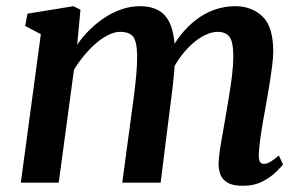

<svg xmlns="http://www.w3.org/2000/svg" viewBox="-20 -588 972 618"><path d="M239 -557 228.5 -444Q245.5 -469.5 268.5 -492Q291.5 -514.5 317.8 -531.8Q344 -549 372.5 -558.5Q401 -568 430.5 -568Q466.5 -568 490.8 -554.2Q515 -540.5 528 -510.2Q541 -480 543 -429.5Q543 -423 543 -416Q543 -409 542.5 -402Q542 -395 541.5 -387L523.5 -413Q540 -448.5 562.8 -476.8Q585.5 -505 612.8 -525.5Q640 -546 671.2 -557Q702.5 -568 737 -568Q790.5 -568 825 -535Q859.5 -502 859.5 -421.5Q859.5 -403 855.5 -372.5Q851.5 -342 846 -308.2Q840.5 -274.5 835.5 -247Q831 -222 826 -193.8Q821 -165.5 817.5 -138.8Q814 -112 813 -91Q812.5 -73.5 816.8 -67Q821 -60.5 828.5 -60.5Q838.5 -60.5 849.2 -66.5Q860 -72.5 877.5 -87.5L891 -58.5Q885.5 -51.5 869 -35Q852.5 -18.5 825.5 -4.2Q798.5 10 761.5 10Q729.5 10 712.5 0Q695.5 -10 689.5 -26.2Q683.5 -42.5 683.5 -61.5Q684 -80 688 -106.5Q692 -133 697.5 -162.5Q703 -192 707.5 -220.5Q712 -247.5 717.5 -280.2Q723 -313 727 -346.8Q731 -380.5 731 -409.5Q730.5 -454.5 718.2 -470Q706 -485.5 680.5 -485.5Q661 -485.5 638.8 -474.5Q616.5 -463.5 594.8 -443.2Q573 -423 554.2 -395.5Q535.5 -368 522.5 -335.5L543.5 -406.5Q543 -383.5 540.5 -355.5Q538 -327.5 534.8 -299.5Q531.5 -271.5 528 -247L497 0H373.5L403 -219Q407 -246.5 411.2 -279.5Q415.5 -312.5 418.5 -346Q421.5 -379.5 421.5 -408Q420.5 -456 408 -470.8Q395.5 -485.5 366 -485.5Q349.5 -485.5 329.8 -476Q310 -466.5 290 -449.5Q270 -432.5 251.5 -410.2Q233 -388 218 -363L169 0H47L111.5 -478L61 -504.5L68.5 -544L216 -568Z"/></svg>

Font: Merriweather SemiBold
Style: Italic
Weight: 600
Italic angle: -7.8°
Version: Version 2.101